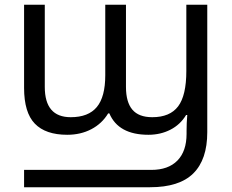

<svg xmlns="http://www.w3.org/2000/svg" viewBox="-20 -556 975 806"><path d="M761.2 -73.2Q736.8 -32.7 695.3 -11.5Q653.8 9.8 603 9.8Q477.1 9.8 439 -80.1H434.1Q408.2 -37.1 363.5 -13.7Q318.8 9.8 262.2 9.8Q171.4 9.8 126.2 -36.9Q81.1 -83.5 81.1 -187V-536.1H168V-190.9Q168 -64 276.9 -64Q351.1 -64 386.5 -106.7Q421.9 -149.4 421.9 -240.2V-536.1H508.8V-190.9Q508.8 -127.4 535.6 -95.7Q562.5 -64 619.1 -64Q693.4 -64 727.8 -109.6Q762.2 -155.3 762.2 -257.8V-536.1H850.1V-1Q850.1 113.8 791.5 171.9Q732.9 230 609.9 230H81.1V157.2H615.2Q686.5 157.2 724.9 117.9Q763.2 78.6 763.2 5.9V-6.8Q763.2 -39.1 766.1 -73.2Z"/></svg>

Font: Noto Sans Southeast Asian
Style: Regular
Weight: 400
Designer: Monotype Design Team
Foundry: Monotype Imaging Inc.
Version: Version 1.06 uh; ttfautohint (v1.4.1)